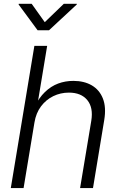

<svg xmlns="http://www.w3.org/2000/svg" viewBox="-20 -962 621 982"><path d="M156.2 -335.4 100.6 0H35.2L155.8 -727.5H221.2L169.4 -414.6H156.2Q179.2 -461.9 210 -491.5Q240.7 -521 277.3 -534.7Q314 -548.3 355 -548.3Q410.2 -548.3 449.5 -525.4Q488.8 -502.4 506.3 -458Q523.9 -413.6 513.2 -348.6L455.6 0H389.6L446.8 -343.8Q458 -411.6 426.5 -450Q395 -488.3 332.5 -488.3Q289.6 -488.3 252.4 -470.2Q215.3 -452.1 189.7 -418Q164.1 -383.8 156.2 -335.4ZM142.1 -942.4 209 -848.6 306.2 -942.4H373L372.6 -939L230.5 -807.1H172.4L75.2 -939L75.7 -942.4Z"/></svg>

Font: Inter 17pt Light
Style: Italic
Weight: 300
Italic angle: -9.3988°
Version: Version 4.001;git-66647c0bb